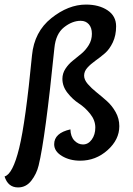

<svg xmlns="http://www.w3.org/2000/svg" viewBox="-48 -693 580 840"><path d="M260 -127Q261 -95 277.5 -78Q294 -61 315 -61Q338 -61 353.5 -82.5Q369 -104 369 -135Q369 -167 346.5 -195Q324 -223 297 -240.5Q270 -258 247.5 -286.5Q225 -315 225 -348Q225 -372 238.5 -392.5Q252 -413 271 -428Q290 -443 308.5 -458.5Q327 -474 340.5 -496Q354 -518 354 -545Q354 -572 340.5 -587Q327 -602 305 -602Q268 -602 232 -573.5Q196 -545 190 -483Q150 -87 121 31Q112 68 89 97.5Q66 127 31 127Q-13 127 -28 79Q8 69 36 -45.5Q64 -160 92 -451Q102 -554 176.5 -613.5Q251 -673 328 -673Q385 -673 422.5 -648Q460 -623 460 -578Q460 -538 445.5 -507.5Q431 -477 410.5 -459.5Q390 -442 369.5 -427.5Q349 -413 334.5 -397Q320 -381 320 -362Q320 -344 336 -325.5Q352 -307 374.5 -289Q397 -271 419.5 -251Q442 -231 458 -202.5Q474 -174 474 -141Q474 -82 422.5 -36Q371 10 303 10Q257 10 223 -10.5Q189 -31 189 -62Q189 -111 260 -127Z"/></svg>

Font: Overlock
Style: Bold Italic
Weight: 700
Version: Version 1.001